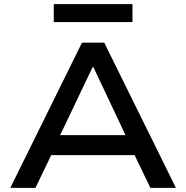

<svg xmlns="http://www.w3.org/2000/svg" viewBox="-20 -912 904 932"><path d="M30 0 378 -705H486L834 0H710L614 -199L670 -159H192L248 -199L152 0ZM429 -585 260 -231 230 -256H632L601 -231L434 -585ZM241 -805V-892H623V-805Z"/></svg>

Font: Nunito Sans 7pt SemiExpanded SemiBold
Style: Regular
Weight: 600
Width: 6
Designer: Vernon Adams
Foundry: Vernon Adams
Version: Version 3.101;gftools[0.9.27]